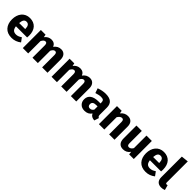

<svg xmlns="http://www.w3.org/2000/svg" viewBox="399 -2367 3992 3992"><g transform="rotate(45 2395.0 -371.0)"><path d="M525 -276C525 -447 433 -548 280 -548C123 -548 32 -425 32 -263C32 -178 55 -110 101 -59C147 -8 213 17 299 17C375 17 444 -8 506 -57L441 -145C394 -113 357 -98 314 -98C243 -98 204 -130 193 -219H522C524 -235 525 -254 525 -276ZM370 -314H193C200 -406 229 -443 284 -443C340 -443 369 -402 370 -321Z M1201 -548C1134 -548 1085 -521 1042 -464C1022 -517 977 -548 917 -548C853 -548 804 -522 763 -469L752 -531H614V0H772V-363C796 -408 821 -432 853 -432C883 -432 898 -408 898 -361V0H1056V-363C1080 -410 1104 -432 1137 -432C1167 -432 1182 -408 1182 -361V0H1340V-388C1340 -488 1285 -548 1201 -548Z M2046 -548C1979 -548 1930 -521 1887 -464C1867 -517 1822 -548 1762 -548C1698 -548 1649 -522 1608 -469L1597 -531H1459V0H1617V-363C1641 -408 1666 -432 1698 -432C1728 -432 1743 -408 1743 -361V0H1901V-363C1925 -410 1949 -432 1982 -432C2012 -432 2027 -408 2027 -361V0H2185V-388C2185 -488 2130 -548 2046 -548Z M2726 -360C2726 -485 2658 -548 2506 -548C2446 -548 2373 -534 2306 -509L2342 -405C2394 -422 2446 -433 2481 -433C2548 -433 2571 -414 2571 -351V-328H2517C2356 -328 2268 -265 2268 -149C2268 -100 2284 -60 2315 -29C2346 2 2388 17 2441 17C2513 17 2566 -10 2601 -63C2624 -12 2664 9 2729 14L2762 -89C2737 -98 2726 -114 2726 -154ZM2487 -96C2448 -96 2425 -120 2425 -163C2425 -216 2460 -241 2532 -241H2571V-147C2551 -113 2523 -96 2487 -96Z M3163 -548C3098 -548 3046 -521 3001 -468L2990 -531H2852V0H3010V-363C3039 -409 3070 -432 3102 -432C3135 -432 3152 -414 3152 -361V0H3310V-388C3310 -489 3255 -548 3163 -548Z M3877 -531H3719V-162C3695 -121 3666 -100 3633 -100C3598 -100 3582 -118 3582 -170V-531H3424V-150C3424 -45 3475 17 3572 17C3641 17 3694 -11 3733 -67L3740 0H3877Z M4464 -276C4464 -447 4372 -548 4219 -548C4062 -548 3971 -425 3971 -263C3971 -178 3994 -110 4040 -59C4086 -8 4152 17 4238 17C4314 17 4383 -8 4445 -57L4380 -145C4333 -113 4296 -98 4253 -98C4182 -98 4143 -130 4132 -219H4461C4463 -235 4464 -254 4464 -276ZM4309 -314H4132C4139 -406 4168 -443 4223 -443C4279 -443 4308 -402 4309 -321Z M4694 17C4729 17 4761 11 4790 -1L4759 -113C4751 -110 4742 -108 4733 -108C4715 -108 4706 -119 4706 -141V-759L4548 -742V-135C4548 -38 4602 17 4694 17Z"/></g></svg>

Font: Fira Sans
Style: Bold
Weight: 700
Designer: Carrois Corporate & Edenspiekermann AG
Foundry: Carrois Corporate GbR & Edenspiekermann AG
Version: Version 4.203